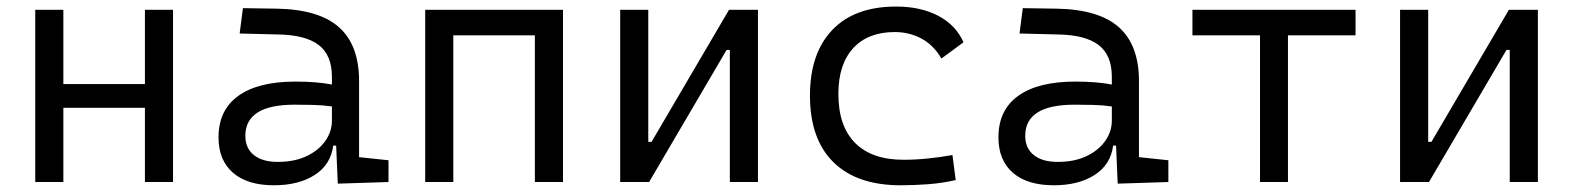

<svg xmlns="http://www.w3.org/2000/svg" viewBox="-20 -547 4728 577"><path d="M415.5 0V-223.1H170.4V0H85.9V-517.6H170.4V-294.4H415.5V-517.6H500V0Z M995.1 4.9 990.2 -109.4H981.4Q974.1 -52.2 925.8 -21.2Q877.4 9.8 803.2 9.8Q723.6 9.8 680.2 -27.8Q636.7 -65.4 636.7 -134.3Q636.7 -216.3 696.3 -259Q755.9 -301.8 867.7 -301.8Q931.6 -301.8 977.5 -293V-315.9Q977.5 -381.3 938 -411.6Q898.4 -441.9 816.9 -443.4L700.2 -446.3L710 -522.5L810.5 -521Q938 -519 998.5 -465.3Q1059.1 -411.6 1059.1 -303.7V-74.7L1147.5 -65.4V0ZM977.5 -227.1Q950.7 -231 922.1 -231.7Q893.6 -232.4 865.2 -232.4Q717.3 -232.4 717.3 -138.7Q717.3 -101.6 742.9 -81.1Q768.6 -60.5 814.5 -60.5Q865.7 -60.5 902.1 -78.1Q938.5 -95.7 958 -124Q977.5 -152.3 977.5 -184.1Z M1587.4 0V-440.9H1342.3V0H1257.8V-517.6H1671.9V0Z M1843.8 0V-517.6H1928.2V-120.6H1938L2170.9 -517.6H2257.8V0H2173.3V-397H2163.6L1930.7 0Z M2686.5 9.8Q2555.2 9.8 2484.6 -59.6Q2414.1 -128.9 2414.1 -259.8Q2414.1 -386.7 2481.2 -457Q2548.3 -527.3 2672.9 -527.3Q2747.1 -527.3 2800 -499.3Q2853 -471.2 2875.5 -419.9L2809.1 -371.1Q2785.6 -411.6 2749 -431.2Q2712.4 -450.7 2668.9 -450.7Q2588.4 -450.7 2543.9 -402.1Q2499.5 -353.5 2499.5 -264.6Q2499.5 -168 2549.8 -117.4Q2600.1 -66.9 2694.8 -66.9Q2732.4 -66.9 2769.5 -70.8Q2806.6 -74.7 2842.3 -81.1L2852.1 -5.9Q2812 3.4 2769.5 6.6Q2727.1 9.8 2686.5 9.8Z M3338.9 4.9 3334 -109.4H3325.2Q3317.9 -52.2 3269.5 -21.2Q3221.2 9.8 3147 9.8Q3067.4 9.8 3023.9 -27.8Q2980.5 -65.4 2980.5 -134.3Q2980.5 -216.3 3040 -259Q3099.6 -301.8 3211.4 -301.8Q3275.4 -301.8 3321.3 -293V-315.9Q3321.3 -381.3 3281.7 -411.6Q3242.2 -441.9 3160.6 -443.4L3043.9 -446.3L3053.7 -522.5L3154.3 -521Q3281.7 -519 3342.3 -465.3Q3402.8 -411.6 3402.8 -303.7V-74.7L3491.2 -65.4V0ZM3321.3 -227.1Q3294.4 -231 3265.9 -231.7Q3237.3 -232.4 3209 -232.4Q3061 -232.4 3061 -138.7Q3061 -101.6 3086.7 -81.1Q3112.3 -60.5 3158.2 -60.5Q3209.5 -60.5 3245.8 -78.1Q3282.2 -95.7 3301.8 -124Q3321.3 -152.3 3321.3 -184.1Z M3766.6 0V-440.9H3563.5V-517.6H4053.7V-440.9H3850.6V0Z M4187.5 0V-517.6H4272V-120.6H4281.7L4514.6 -517.6H4601.6V0H4517.1V-397H4507.3L4274.4 0Z"/></svg>

Font: CaskaydiaMono NF SemiLight
Style: Regular
Weight: 350
Designer: Aaron Bell
Foundry: Saja Typeworks
Version: Version 2111.001; ttfautohint (v1.8.4);Nerd Fonts 3.1.1